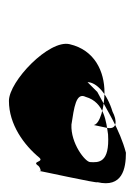

<svg xmlns="http://www.w3.org/2000/svg" viewBox="44 -388 302 430"><g transform="rotate(90 195.0 -173.0)"><path d="M79 -178C68 -132 162 -42 206 -42C259 -42 305 -76 333 -110C343 -121 341 -94 350 -106C353 -112 367 -116 363 -110C361 -105 392 -244 388 -240C401 -296 358 -304 322 -304C269 -290 228 -262 186 -240L164 -218C164 -238 190 -262 230 -274C249 -284 272 -286 266 -260L260 -232C258 -246 219 -256 187 -256C140 -256 92 -234 79 -178ZM197 -214C209 -256 254 -260 281 -264C346 -268 344 -242 343 -224C343 -213 301 -180 259 -182C221 -188 186 -192 197 -214Z"/></g></svg>

Font: pokerface
Style: oblique
Weight: 400
Version: Version 1